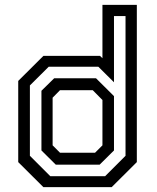

<svg xmlns="http://www.w3.org/2000/svg" viewBox="-20 -770 646 790"><path d="M439.5 0H158.5L55 -103V-437L158.5 -540H391.5L401.5 -530.5V-750H543V-103ZM390 -92.5H209.5L150.5 -151V-396.5L203 -448H375L449 -374.5V-151ZM371 -141.5 401.5 -172V-358.5L361.5 -399H227L196.5 -368V-172L227 -141.5ZM412.5 -45 496.5 -129V-704H449V-431.5L384.5 -495.5H180.5L103 -418.5V-129L187 -45Z"/></svg>

Font: Tourney Medium
Style: Regular
Weight: 500
Designer: Tyler Finck
Foundry: Etcetera Type Co
Version: Version 1.015